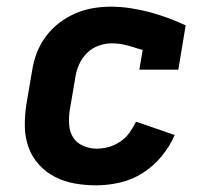

<svg xmlns="http://www.w3.org/2000/svg" viewBox="-20 -548 640 576"><path d="M269 8Q236 8 204.5 2.5Q173 -3 145.5 -17Q118 -31 97 -54Q76 -77 65.5 -106.5Q55 -136 54.5 -168.5Q54 -201 59 -234L76 -334Q80 -361 89.5 -387Q99 -413 116 -436.5Q133 -460 156 -478Q179 -496 205.5 -507.5Q232 -519 259 -523.5Q286 -528 312 -528Q342 -528 371.5 -523.5Q401 -519 429 -511.5Q457 -504 484 -494Q511 -484 537 -472L515 -339H398L408 -398Q386 -405 363 -411.5Q340 -418 315 -418Q296 -418 276 -411Q256 -404 241 -389Q226 -374 217.5 -355Q209 -336 206 -316L189 -216Q186 -195 187.5 -173.5Q189 -152 199.5 -135.5Q210 -119 229.5 -110.5Q249 -102 270 -102Q288 -102 306 -107Q324 -112 340.5 -123Q357 -134 368.5 -150Q380 -166 388 -183L504 -143Q490 -110 465.5 -80Q441 -50 409 -29.5Q377 -9 340.5 -0.5Q304 8 269 8Z"/></svg>

Font: Iosevka Etoile Extrabold
Style: Italic
Weight: 800
Italic angle: -9°
Designer: Belleve Invis
Foundry: Belleve Invis
Version: Version 22.1.2; ttfautohint (v1.8.4)